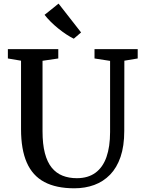

<svg xmlns="http://www.w3.org/2000/svg" viewBox="-20 -1008 777 1036"><path d="M381 8Q283 8 219.2 -26Q155.5 -60 124.5 -130.8Q93.5 -201.5 93.5 -311V-680.5L22.5 -692.5V-743H294.5V-692.5L209.5 -680V-300Q209.5 -230 222.2 -181.5Q235 -133 259.2 -103.2Q283.5 -73.5 317.8 -60Q352 -46.5 394.5 -46.5Q455 -46.5 495 -75.8Q535 -105 554.5 -160.8Q574 -216.5 574 -295.5V-679.5L490 -692.5V-743H723V-692.5L651 -680.5L650.5 -301.5Q650.5 -220 630.5 -161.5Q610.5 -103 574 -65.5Q537.5 -28 488.5 -10Q439.5 8 381 8ZM377.5 -799.5Q360 -808 338.2 -822.2Q316.5 -836.5 294.5 -854.2Q272.5 -872 253.2 -891.2Q234 -910.5 220.5 -928L296 -988.5L417.5 -833L378.5 -799.5Z"/></svg>

Font: Merriweather 24pt Medium
Style: Regular
Weight: 500
Designer: Eben Sorkin
Foundry: Eben Sorkin
Version: Version 2.100